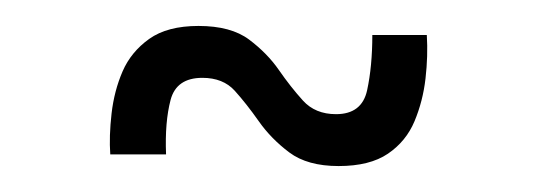

<svg xmlns="http://www.w3.org/2000/svg" viewBox="-20 -321 413 148"><path d="M241 -193Q217 -193 203 -203.5Q189 -214 179.5 -227.5Q170 -241 161 -251Q152 -261 136 -261Q116 -261 111.5 -244Q107 -227 108 -202H65Q64 -216 66 -233.5Q68 -251 74.5 -266Q81 -281 95 -291Q109 -301 133 -301Q158 -301 172 -290.5Q186 -280 195 -267Q204 -254 213.5 -243.5Q223 -233 239 -233Q259 -233 263 -251.5Q267 -270 267 -294H309Q310 -278 308 -260.5Q306 -243 299.5 -227.5Q293 -212 279 -202.5Q265 -193 241 -193Z"/></svg>

Font: Darker Grotesque Light Medium
Style: Regular
Weight: 500
Version: Version 1.000;gftools[0.9.28]